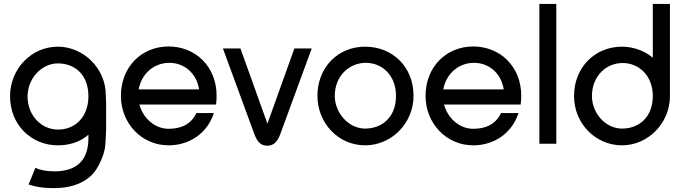

<svg xmlns="http://www.w3.org/2000/svg" viewBox="-20 -730 3469 975"><path d="M516 -10C517 -33 519 -74 519 -74V-200C519 -217 517 -234 517 -249C517 -382 404 -493 274 -493C139 -493 31 -380 31 -241C31 -96 139 8 274 8C334 8 389 -10 429 -46V-30C429 84 371 136 267 140H254C216 140 184 134 160 122L125 207C159 218 197 225 239 225H260C346 225 427 195 469 130C511 63 515 13 516 -10ZM429 -241V-239C428 -136 362 -72 275 -72C191 -72 120 -142 120 -241C120 -329 189 -408 274 -408C359 -408 429 -352 429 -241Z M1080 -243C1080 -393 972 -494 836 -494C699 -494 594 -390 594 -243C594 -104 699 8 836 8C945 8 1034 -56 1066 -156H977C950 -97 897 -76 836 -76C765 -76 706 -131 688 -199H1077C1079 -213 1080 -228 1080 -243ZM840 -411C914 -411 978 -360 991 -276H684C699 -358 764 -411 840 -411Z M1201 -484H1112L1272 -48C1287 -8 1306 10 1337 10C1368 10 1388 -8 1403 -48L1563 -484H1475L1338 -102Z M1592 -243C1592 -106 1697 8 1834 8C1970 8 2080 -106 2080 -243C2080 -394 1970 -493 1834 -493C1697 -493 1592 -389 1592 -243ZM1680 -243C1680 -343 1752 -411 1838 -411C1922 -411 1991 -346 1991 -243C1991 -133 1918 -77 1834 -77C1749 -77 1680 -158 1680 -243Z M2627 -243C2627 -393 2519 -494 2383 -494C2246 -494 2141 -390 2141 -243C2141 -104 2246 8 2383 8C2492 8 2581 -56 2613 -156H2524C2497 -97 2444 -76 2383 -76C2312 -76 2253 -131 2235 -199H2624C2626 -213 2627 -228 2627 -243ZM2387 -411C2461 -411 2525 -360 2538 -276H2231C2246 -358 2311 -411 2387 -411Z M2719 0H2805V-710H2719Z M3295 -710V-437C3253 -472 3196 -493 3139 -493C3002 -493 2895 -389 2895 -242C2895 -105 3002 8 3139 8C3271 8 3382 -105 3382 -241V-283V-710ZM3139 -77C3054 -77 2986 -156 2986 -242C2986 -342 3056 -410 3142 -410C3225 -410 3293 -346 3295 -247V-243C3295 -133 3223 -77 3139 -77Z"/></svg>

Font: Radis Sans
Style: Regular
Weight: 400
Designer: Gaël Goy
Foundry: Gaël Goy
Version: 1.0